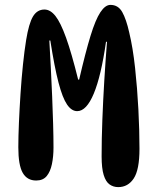

<svg xmlns="http://www.w3.org/2000/svg" viewBox="-20 -758 646 786"><path d="M464 8Q444 8 428.5 -3Q413 -14 404.5 -41.5Q396 -69 396 -118Q396 -188 399 -267.5Q402 -347 407 -429Q412 -511 418 -587H414Q394 -447 364 -375Q334 -303 296 -303Q273 -303 254.5 -330Q236 -357 219.5 -420Q203 -483 186 -592H182Q185 -540 188 -481.5Q191 -423 193.5 -363.5Q196 -304 197.5 -250Q199 -196 199 -154Q199 -117 192.5 -86Q186 -55 171 -37Q156 -19 128 -19Q91 -19 73 -50.5Q55 -82 55 -155Q55 -198 57.5 -255.5Q60 -313 64 -374.5Q68 -436 74 -493.5Q80 -551 87 -594Q98 -662 115 -690.5Q132 -719 162 -719Q186 -719 207 -692.5Q228 -666 250.5 -603.5Q273 -541 300 -432H304Q330 -544 350.5 -611Q371 -678 391 -708Q411 -738 432 -738Q464 -738 480.5 -708.5Q497 -679 509 -625Q524 -563 533 -480Q542 -397 546.5 -310.5Q551 -224 551 -149Q551 -63 527.5 -27.5Q504 8 464 8Z"/></svg>

Font: DynaPuff Condensed
Style: Regular
Weight: 400
Width: 3
Designer: Toshi Omagari, Jennifer Daniel
Foundry: Google Fonts
Version: Version 2.000